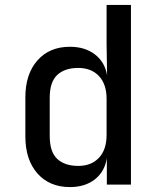

<svg xmlns="http://www.w3.org/2000/svg" viewBox="-20 -750 640 780"><path d="M264 10Q181 10 132 -45.5Q83 -101 83 -196V-354Q83 -449 132 -504.5Q181 -560 264 -560Q325 -560 365.5 -529Q406 -498 415 -444L413 -572V-730H512V0H414V-107Q405 -52 365 -21Q325 10 264 10ZM298 -76Q351 -76 382 -109Q413 -142 413 -202V-348Q413 -408 382 -441Q351 -474 298 -474Q243 -474 212.5 -445.5Q182 -417 182 -353V-197Q182 -133 212.5 -104.5Q243 -76 298 -76Z"/></svg>

Font: JetBrainsMono NFM Medium
Style: Regular
Weight: 500
Monospace: yes
Designer: Philipp Nurullin, Konstantin Bulenkov
Foundry: JetBrains
Version: Version 2.304; ttfautohint (v1.8.4.7-5d5b);Nerd Fonts 3.3.0